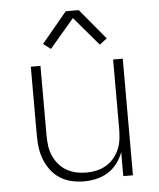

<svg xmlns="http://www.w3.org/2000/svg" viewBox="-54 -798 707 853"><g transform="rotate(-5 300.0 -372.0)"><path d="M287 8Q259 8 232 2Q205 -4 181.5 -18.5Q158 -33 141 -55Q124 -77 113.5 -102.5Q103 -128 99 -155Q95 -182 95 -210V-520H138V-210Q138 -187 141 -164Q144 -141 153 -120Q162 -99 177 -81Q192 -63 212 -51.5Q232 -40 254.5 -35Q277 -30 300 -30Q323 -30 345.5 -35Q368 -40 388 -51.5Q408 -63 423 -81Q438 -99 447 -120Q456 -141 459 -164Q462 -187 462 -210V-520H505V0H462V-107Q452 -80 435 -57.5Q418 -35 394.5 -20Q371 -5 343 1.5Q315 8 287 8ZM191 -591 158 -616 271 -752H329L442 -616L409 -591L300 -719Z"/></g></svg>

Font: Iosevka Aile Extralight
Style: Regular
Weight: 200
Designer: Belleve Invis
Foundry: Belleve Invis
Version: Version 31.1.0; ttfautohint (v1.8.4)